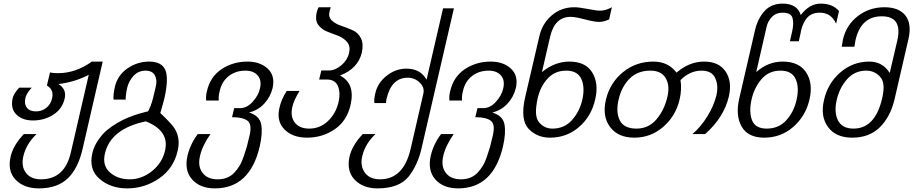

<svg xmlns="http://www.w3.org/2000/svg" viewBox="-20 -760 5042 1060"><path d="M436 62Q412 168 355 224Q297 280 195 280Q112 280 66 232Q20 184 39 103Q54 40 112 -20H182Q125 34 109 102Q96 158 123 194Q150 230 206 230Q337 230 371 82L470 -347Q394 -307 303 -296Q349 -267 337 -216Q324 -158 273 -126Q224 -95 162 -95Q103 -95 70 -128Q37 -161 50 -218Q55 -242 86 -276H155Q127 -245 121 -222Q112 -188 128 -166Q143 -145 179 -145Q211 -145 236 -165Q261 -185 268 -219Q278 -265 239 -288L256 -360Q273 -356 300 -356Q398 -356 487 -420H547Z M891 72Q917 -38 785 -90Q590 -49 559 89Q544 154 587 192Q630 230 696 230Q763 230 820 184Q876 138 891 72ZM961 72Q939 169 860 224Q780 280 682 280Q590 280 529 227Q469 175 490 85Q499 47 521 15Q545 -20 570 -41Q595 -62 629 -82Q660 -100 690 -112Q726 -126 744 -131Q752 -133 765.5 -137Q779 -141 783 -142Q786 -143 789.5 -143.5Q793 -144 794.5 -144.5Q796 -145 797 -145Q797 -146 798.5 -147.5Q800 -149 801 -151.5Q802 -154 803 -156Q804 -158 805 -161Q806 -165 807 -166L811 -174Q814 -180 814 -184Q814 -186 818 -194Q819 -196 820 -200Q821 -204 821 -205Q821 -206 822.5 -210.5Q824 -215 825 -218Q827 -224 829 -236L834 -256L840 -282Q849 -318 835 -344Q821 -370 783 -370Q745 -370 718 -342Q691 -313 682 -275Q673 -233 674 -210H607Q604 -235 614 -280Q629 -344 683 -382Q738 -420 804 -420Q873 -420 893 -373Q912 -327 888 -219Q883 -197 865 -136Q927 -77 941 -55Q978 0 961 72Z M1414 48Q1360 280 1166 280Q1084 280 1040 230Q997 181 1015 100Q1030 36 1072 -20H1142Q1097 44 1084 102Q1071 158 1098 194Q1125 230 1182 230Q1210 230 1233 221Q1257 211 1273 194Q1290 176 1302 156Q1315 135 1325 105Q1341 57 1343 49Q1346 37 1358 -13Q1372 -73 1347 -93Q1322 -113 1261 -113L1273 -163H1305Q1343 -163 1374 -197Q1407 -233 1415 -271Q1426 -316 1403 -343Q1380 -370 1335 -370Q1282 -370 1244 -341Q1205 -311 1193 -258Q1185 -227 1188 -205H1118Q1116 -233 1122 -255Q1140 -336 1203 -378Q1266 -420 1346 -420Q1416 -420 1458 -381Q1500 -342 1485 -274Q1473 -225 1439 -188Q1405 -151 1355 -139Q1413 -121 1422 -74Q1431 -26 1414 48Z M1915 -179Q1895 -93 1829 -47Q1761 0 1675 0Q1596 0 1551 -45Q1505 -91 1523 -166Q1533 -212 1563 -258H1634Q1602 -207 1594 -170Q1582 -117 1607 -84Q1633 -50 1687 -50Q1747 -50 1791 -92Q1834 -133 1849 -196Q1861 -246 1846 -284Q1831 -321 1784 -321H1742L1754 -371H1796Q1831 -371 1865 -400Q1898 -428 1907 -467Q1916 -504 1897 -527Q1878 -550 1848 -562L1785 -586Q1755 -598 1736 -624Q1719 -648 1728 -690Q1733 -710 1739 -720H1806Q1805 -719 1799 -695Q1792 -666 1812 -647Q1832 -628 1863 -618Q1890 -609 1925 -594Q1956 -581 1972 -550Q1988 -519 1978 -471Q1957 -381 1857 -343Q1943 -299 1915 -179Z M2307 60Q2286 152 2235 216Q2183 280 2063 280Q1983 280 1937 231Q1892 183 1910 103Q1925 41 1983 -20H2053Q1996 34 1980 102Q1967 156 1995 194Q2022 230 2078 230Q2208 230 2247 62L2317 -242Q2326 -277 2296 -305Q2269 -331 2231 -331Q2141 -331 2114 -214Q2112 -206 2111 -191H2047Q2044 -212 2052 -245Q2065 -303 2115 -342Q2164 -381 2224 -381Q2301 -381 2335 -320L2426 -714H2486Z M2757 48Q2703 280 2509 280Q2427 280 2383 230Q2340 181 2358 100Q2373 36 2415 -20H2485Q2440 44 2427 102Q2414 158 2441 194Q2468 230 2525 230Q2553 230 2576 221Q2600 211 2616 194Q2633 176 2645 156Q2658 135 2668 105Q2684 57 2686 49Q2689 37 2701 -13Q2715 -73 2690 -93Q2665 -113 2604 -113L2616 -163H2648Q2686 -163 2717 -197Q2750 -233 2758 -271Q2769 -316 2746 -343Q2723 -370 2678 -370Q2625 -370 2587 -341Q2548 -311 2536 -258Q2528 -227 2531 -205H2461Q2459 -233 2465 -255Q2483 -336 2546 -378Q2609 -420 2689 -420Q2759 -420 2801 -381Q2843 -342 2828 -274Q2816 -225 2782 -188Q2748 -151 2698 -139Q2756 -121 2765 -74Q2774 -26 2757 48Z M3195 -210Q3210 -278 3190 -323Q3169 -370 3106 -370Q3044 -370 3004 -327Q2964 -284 2949 -220Q2926 -119 2956 -85Q2985 -50 3030 -50Q3095 -50 3137 -96Q3180 -144 3195 -210ZM3266 -211Q3245 -118 3177 -59Q3109 0 3016 0Q2946 0 2899 -48Q2851 -98 2879 -222L2957 -557Q2973 -630 3026 -675Q3079 -720 3150 -720Q3176 -720 3222 -711Q3274 -701 3293 -701Q3323 -701 3358 -720L3343 -653Q3313 -639 3288 -639Q3262 -639 3209 -653Q3156 -667 3130 -667Q3043 -667 3017 -557L2972 -362Q3043 -420 3123 -420Q3212 -420 3249 -361Q3287 -300 3266 -211Z M3665 -227Q3679 -289 3655 -329Q3631 -370 3570 -370Q3500 -370 3456 -326Q3411 -281 3395 -209Q3379 -141 3402 -95Q3425 -50 3494 -50Q3561 -50 3605 -102Q3648 -153 3665 -227ZM4004 -228Q3977 -112 3873 -20H3803Q3849 -59 3886 -119Q3921 -176 3935 -233Q3948 -288 3928 -330Q3909 -370 3853 -370Q3789 -370 3737 -318Q3745 -266 3732 -211Q3711 -120 3642 -60Q3573 0 3482 0Q3392 0 3348 -59Q3304 -118 3325 -209Q3347 -303 3420 -362Q3491 -420 3587 -420Q3669 -420 3715 -359Q3785 -420 3868 -420Q3949 -420 3986 -365Q4023 -310 4004 -228Z M4378 -210Q4393 -278 4373 -323Q4352 -370 4289 -370Q4225 -370 4185 -324Q4144 -277 4129 -210Q4114 -142 4132 -96Q4150 -50 4213 -50Q4279 -50 4321 -96Q4363 -142 4378 -210ZM4596 -629Q4569 -690 4506 -690Q4461 -690 4436 -662Q4413 -636 4402 -589Q4401 -586 4401 -582L4390 -532H4341L4353 -585Q4364 -632 4355 -662Q4346 -690 4300 -690Q4265 -690 4243 -668Q4219 -644 4212 -611L4155 -362Q4220 -420 4301 -420Q4391 -420 4430 -361Q4470 -301 4449 -211Q4428 -119 4359 -59Q4291 0 4199 0Q4109 0 4074 -62Q4040 -123 4061 -215L4148 -592Q4163 -657 4200 -698Q4237 -740 4301 -740Q4381 -740 4401 -677Q4449 -740 4511 -740Q4577 -740 4612 -699Z M4850 -216Q4871 -304 4838 -337Q4808 -370 4762 -370Q4698 -370 4656 -322Q4614 -274 4599 -207Q4584 -140 4606 -96Q4629 -50 4692 -50Q4811 -50 4850 -216ZM4918 -209Q4895 -114 4837 -57Q4779 0 4685 0Q4595 0 4552 -58Q4508 -117 4529 -207Q4550 -300 4618 -359Q4688 -420 4779 -420Q4853 -420 4892 -357L4934 -537Q4964 -670 4848 -670Q4733 -670 4703 -538Q4702 -534 4697 -502H4627Q4629 -518 4634 -543Q4653 -623 4717 -672Q4780 -720 4863 -720Q4943 -720 4979 -674Q5014 -628 4996 -547Z"/></svg>

Font: Miedinger
Style: Italic
Weight: 400
Italic angle: -13°
Version: Version 001.000